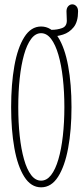

<svg xmlns="http://www.w3.org/2000/svg" viewBox="-20 -830 371 862"><path d="M164.5 11Q119 11 89 -36.5Q59 -84 44.5 -165.2Q30 -246.5 30 -349Q30 -452 44.5 -533.8Q59 -615.5 89 -663.2Q119 -711 164.5 -711Q210.5 -711 240.8 -663.2Q271 -615.5 286 -533.8Q301 -452 301 -349Q301 -246.5 286 -165.2Q271 -84 240.8 -36.5Q210.5 11 164.5 11ZM164.5 -19Q190 -19 209.5 -44.2Q229 -69.5 242.2 -114.8Q255.5 -160 262.2 -220Q269 -280 269 -349Q269 -418 262.2 -478.2Q255.5 -538.5 242.2 -584Q229 -629.5 209.5 -655.2Q190 -681 164.5 -681Q139 -681 119.8 -655.2Q100.5 -629.5 87.8 -584Q75 -538.5 68.5 -478.2Q62 -418 62 -349Q62 -280 68.5 -220Q75 -160 87.8 -114.8Q100.5 -69.5 119.8 -44.2Q139 -19 164.5 -19ZM210 -666V-696Q237 -696 258.5 -703.8Q280 -711.5 280 -737.5Q280 -747 279.2 -759Q278.5 -771 278.5 -779Q278.5 -793.5 286.2 -802Q294 -810.5 304.5 -810.5Q315 -810.5 322.8 -802.2Q330.5 -794 330.5 -779Q330.5 -732.5 310.8 -708Q291 -683.5 263 -674.8Q235 -666 210 -666Z"/></svg>

Font: Imbue Thin 10pt Thin
Style: Regular
Weight: 250
Version: Version 1.102